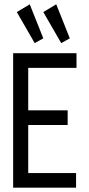

<svg xmlns="http://www.w3.org/2000/svg" viewBox="-20 -871 415 891"><path d="M41 0V-624H335V-556H111V-359H294V-291H111V-68H333V0ZM141 -671 58 -815 118 -851 181 -693ZM264 -671 181 -815 241 -851 304 -693Z"/></svg>

Font: Inconsolata Condensed Medium
Style: Regular
Weight: 500
Width: 3
Monospace: yes
Designer: Raph Levien, Cyreal, Brenton Simpson
Foundry: Raph Levien, Cyreal, Google
Version: Version 3.100; ttfautohint (v1.8.4.7-5d5b)